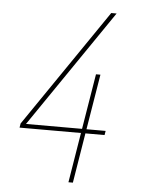

<svg xmlns="http://www.w3.org/2000/svg" viewBox="-53 -777 605 819"><g transform="rotate(5 250.0 -367.5)"><path d="M271 0 306 -214H43L46 -232L390 -735H413L69 -232H309L348 -469H367L328 -232H410L407 -214H325L290 0Z"/></g></svg>

Font: Iosevka Term Curly Th Obl
Style: Regular
Weight: 100
Italic angle: -9°
Designer: Belleve Invis
Foundry: Belleve Invis
Version: Version 32.3.0